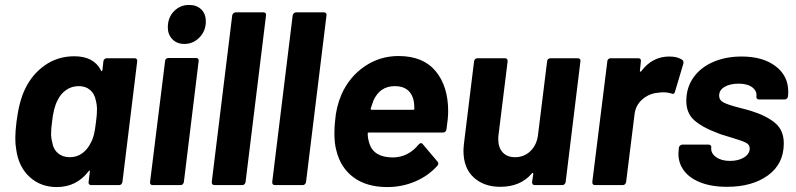

<svg xmlns="http://www.w3.org/2000/svg" viewBox="-20 -750 3226 778"><path d="M412 -514H526Q531 -514 534 -510.5Q537 -507 536 -502L476 -12Q475 -7 471.5 -3.5Q468 0 463 0H349Q344 0 341 -3.5Q338 -7 339 -12L344 -55Q345 -59 343 -59Q341 -59 339 -56Q290 8 210 8Q145 8 100.5 -32.5Q56 -73 46 -142Q42 -163 42 -190Q42 -218 47 -258Q57 -337 80 -386Q108 -447 160.5 -484.5Q213 -522 281 -522Q360 -522 389 -465Q390 -461 392 -461.5Q394 -462 395 -466L399 -502Q400 -507 403.5 -510.5Q407 -514 412 -514ZM369 -256Q373 -285 373 -307Q373 -326 368 -344Q363 -370 345 -385.5Q327 -401 299 -401Q270 -401 247.5 -385Q225 -369 213 -343Q197 -313 191 -257Q187 -229 187 -208Q187 -189 192 -172Q196 -145 215 -129Q234 -113 263 -113Q292 -113 314 -129.5Q336 -146 348 -172Q356 -186 360.5 -204Q365 -222 369 -256Z M660 -639Q660 -679 685 -704.5Q710 -730 746 -730Q777 -730 795.5 -712Q814 -694 814 -663Q814 -625 788.5 -598.5Q763 -572 727 -572Q697 -572 678.5 -591Q660 -610 660 -639ZM662 -515H775Q780 -515 783 -511.5Q786 -508 785 -503L725 -12Q724 -7 720.5 -3.5Q717 0 712 0H598Q593 0 590 -3.5Q587 -7 588 -12L649 -503Q649 -508 653 -511.5Q657 -515 662 -515Z M935 -700H1048Q1053 -700 1056 -696.5Q1059 -693 1058 -688L975 -12Q974 -7 970.5 -3.5Q967 0 962 0H849Q838 0 838 -12L921 -688Q922 -693 926 -696.5Q930 -700 935 -700Z M1180 -700H1293Q1298 -700 1301 -696.5Q1304 -693 1303 -688L1220 -12Q1219 -7 1215.5 -3.5Q1212 0 1207 0H1094Q1083 0 1083 -12L1166 -688Q1167 -693 1171 -696.5Q1175 -700 1180 -700Z M1789 -225Q1786 -213 1775 -213H1475Q1470 -213 1470 -209Q1470 -189 1477 -168Q1495 -112 1573 -112Q1634 -113 1676 -164Q1681 -170 1686 -170Q1690 -170 1693 -166L1753 -95Q1756 -92 1756 -87Q1756 -82 1752 -78Q1715 -37 1662 -14.5Q1609 8 1549 8Q1466 8 1413 -31Q1360 -70 1343 -140Q1335 -168 1335 -211Q1335 -235 1338 -262Q1342 -316 1364 -368Q1396 -439 1457.5 -481Q1519 -523 1595 -523Q1694 -523 1745 -462Q1796 -401 1796 -299Q1796 -271 1789 -225ZM1493 -342Q1491 -337 1482 -310Q1482 -305 1487 -305H1654Q1659 -305 1659 -310Q1659 -322 1657 -338Q1652 -368 1632.5 -384.5Q1613 -401 1580 -401Q1519 -401 1493 -342Z M2210 -514H2322Q2327 -514 2330 -510.5Q2333 -507 2332 -502L2272 -12Q2271 -7 2267.5 -3.5Q2264 0 2259 0H2147Q2136 0 2136 -12L2141 -46Q2141 -49 2139 -49.5Q2137 -50 2135 -47Q2089 7 2007 7Q1941 7 1899.5 -31Q1858 -69 1858 -139Q1858 -148 1860 -168L1901 -502Q1902 -507 1905.5 -510.5Q1909 -514 1914 -514H2026Q2037 -514 2037 -502L2000 -203Q1999 -197 1999 -186Q1999 -152 2017 -132.5Q2035 -113 2067 -113Q2104 -113 2129.5 -138Q2155 -163 2160 -203L2197 -502Q2197 -507 2201 -510.5Q2205 -514 2210 -514Z M2745 -507Q2751 -503 2749 -492L2715 -378Q2712 -366 2701 -371Q2686 -376 2666 -376Q2659 -376 2645 -374Q2610 -371 2582.5 -347Q2555 -323 2551 -285L2517 -12Q2516 -7 2512.5 -3.5Q2509 0 2504 0H2391Q2380 0 2380 -12L2441 -502Q2441 -507 2445 -510.5Q2449 -514 2454 -514H2567Q2572 -514 2575 -510.5Q2578 -507 2577 -502L2573 -464Q2572 -461 2574 -460Q2576 -459 2578 -461Q2623 -521 2692 -521Q2726 -521 2745 -507Z M2730 -142 2731 -152Q2732 -157 2736 -160.5Q2740 -164 2745 -164H2852Q2857 -164 2860 -160.5Q2863 -157 2862 -152V-151Q2860 -129 2881.5 -113.5Q2903 -98 2938 -98Q2973 -98 2995.5 -112.5Q3018 -127 3018 -149Q3018 -164 3002 -172Q2986 -180 2949 -191Q2902 -204 2880 -214Q2826 -234 2793.5 -262.5Q2761 -291 2761 -341Q2761 -395 2790 -436Q2819 -477 2870 -499Q2921 -521 2985 -521Q3071 -521 3122.5 -482Q3174 -443 3174 -379Q3174 -366 3173 -359Q3172 -354 3168.5 -350.5Q3165 -347 3160 -347H3055Q3050 -347 3047 -350.5Q3044 -354 3045 -359Q3048 -381 3028.5 -396Q3009 -411 2973 -411Q2938 -411 2916 -398Q2894 -385 2894 -362Q2894 -344 2912.5 -334.5Q2931 -325 2974 -314Q3013 -304 3025 -300Q3086 -281 3121 -251.5Q3156 -222 3156 -169Q3156 -86 3092 -39.5Q3028 7 2926 7Q2861 7 2815 -12Q2769 -31 2747 -65Q2725 -99 2730 -142Z"/></svg>

Font: Barlow
Style: Bold Italic
Weight: 700
Italic angle: -7°
Designer: Jeremy Tribby
Foundry: Tribby Type
Version: Version 1.422